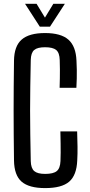

<svg xmlns="http://www.w3.org/2000/svg" viewBox="-20 -980 470 1008"><path d="M217 7.5Q132.5 7.5 93.5 -26.2Q54.5 -60 53.5 -138Q52.5 -209.5 52 -273.8Q51.5 -338 51.5 -400Q51.5 -462 52 -526Q52.5 -590 53.5 -661.5Q54.5 -738 93.8 -772.2Q133 -806.5 216.5 -806.5Q300 -806.5 339.2 -771.8Q378.5 -737 381.5 -661.5Q383 -636.5 383.2 -613.5Q383.5 -590.5 383 -567.5Q382.5 -544.5 381 -519H293Q294 -545 294.2 -568.5Q294.5 -592 294.5 -615.8Q294.5 -639.5 293.5 -665Q292.5 -703 275 -717.5Q257.5 -732 216.5 -732Q176.5 -732 159.5 -717.5Q142.5 -703 141.5 -665Q140 -589.5 139 -525Q138 -460.5 138 -399.8Q138 -339 139 -274.8Q140 -210.5 141.5 -134.5Q142.5 -96.5 159.8 -81.8Q177 -67 217 -67Q260 -67 278 -81.8Q296 -96.5 297.5 -134.5Q298.5 -157.5 298.5 -179.2Q298.5 -201 298.2 -227.5Q298 -254 297 -290H385Q386.5 -245 387 -209Q387.5 -173 385.5 -138Q382.5 -60 343.2 -26.2Q304 7.5 217 7.5ZM189 -840 111.5 -960H172L216 -887.5L260 -960H320.5L242.5 -840Z"/></svg>

Font: Big Shoulders Text Thin Medium
Style: Regular
Weight: 500
Version: Version 2.002